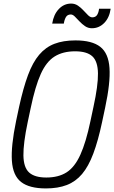

<svg xmlns="http://www.w3.org/2000/svg" viewBox="-20 -1040 640 1074"><path d="M237 14Q144 14 98 -22Q52 -58 46.5 -140.5Q41 -223 70 -363L87 -443Q110 -548 136.5 -619.5Q163 -691 199 -733.5Q235 -776 284.5 -795Q334 -814 402 -814Q495 -814 541 -778Q587 -742 592.5 -659.5Q598 -577 568 -437L551 -357Q529 -253 502 -181Q475 -109 439 -66.5Q403 -24 353.5 -5Q304 14 237 14ZM239 -47Q307 -47 352.5 -76Q398 -105 429.5 -174.5Q461 -244 486 -363L503 -443Q529 -562 528 -629.5Q527 -697 496.5 -725Q466 -753 400 -753Q332 -753 285.5 -724Q239 -695 208 -626Q177 -557 152 -437L135 -357Q110 -238 111 -170.5Q112 -103 143 -75Q174 -47 239 -47ZM494 -882Q473 -882 456 -893.5Q439 -905 424.5 -920.5Q410 -936 398.5 -947.5Q387 -959 376 -959Q357 -959 348.5 -944Q340 -929 337 -908H272Q280 -959 309 -989.5Q338 -1020 378 -1020Q399 -1020 416 -1008.5Q433 -997 447 -981.5Q461 -966 473 -954.5Q485 -943 496 -943Q515 -943 523.5 -957Q532 -971 534 -991H599Q592 -941 563 -911.5Q534 -882 494 -882Z"/></svg>

Font: Victor Mono Thin Light
Style: Italic
Weight: 300
Italic angle: -12°
Monospace: yes
Version: Version 1.561;gftools[0.9.30]